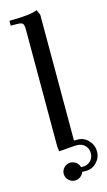

<svg xmlns="http://www.w3.org/2000/svg" viewBox="-139 -792 569 1017"><g transform="rotate(-15 145.5 -284.0)"><path d="M22 -702.1V-729Q133.8 -729 175.8 -746.1L188 -717.8V-27.8H208Q242.2 -27.8 266.6 -1.7Q291 24.4 291 59.1Q291 93.8 266.6 118.9Q242.2 144 208 144H187Q181.6 159.2 168.5 168.7Q155.3 178.2 139.2 178.2Q119.1 178.2 104.5 163.6Q89.8 148.9 89.8 128.9Q89.8 108.9 104.5 94.5Q119.1 80.1 139.2 80.1Q156.2 80.1 169.9 90.8Q183.6 101.6 188 118.2H199.2Q222.7 118.2 239.7 101.8Q256.8 85.4 256.8 59.1Q256.8 32.7 239.3 16.4Q221.7 0 196.8 0H188L97.2 6.8L94.2 -20V-662.1Q94.2 -687 87.2 -694.6Q80.1 -702.1 55.2 -702.1Z"/></g></svg>

Font: Dihjauti S
Style: Bold
Weight: 700
Designer: T. Christopher White
Version: Version 3.0.0